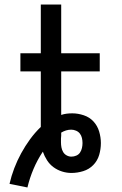

<svg xmlns="http://www.w3.org/2000/svg" viewBox="-20 -755 540 847"><path d="M101 72 22 56Q30 21 43 -13Q56 -47 73.5 -79Q91 -111 112.5 -140.5Q134 -170 160 -195V-440H70V-520H160V-735H250V-520H420V-440H250V-248Q262 -252 274 -253.5Q286 -255 299 -255Q324 -255 349.5 -246.5Q375 -238 392.5 -219Q410 -200 417.5 -174.5Q425 -149 425 -124Q425 -97 417.5 -71.5Q410 -46 391.5 -27Q373 -8 347 0Q321 8 295 8Q274 8 253.5 1.5Q233 -5 216 -17.5Q199 -30 187.5 -48Q176 -66 169 -86Q145 -50 128 -10Q111 30 101 72ZM295 -64Q306 -64 316.5 -68.5Q327 -73 333 -82Q339 -91 341.5 -102Q344 -113 344 -124Q344 -135 341.5 -146Q339 -157 332.5 -165.5Q326 -174 315.5 -178.5Q305 -183 294 -183Q282 -183 271 -179.5Q260 -176 250 -170Q250 -163 250 -156.5Q250 -150 249 -144V-127Q249 -116 251 -105Q253 -94 258.5 -84.5Q264 -75 274 -69.5Q284 -64 295 -64Z"/></svg>

Font: Iosevka Term Medium
Style: Regular
Weight: 500
Monospace: yes
Designer: Belleve Invis
Foundry: Belleve Invis
Version: Version 26.3.1